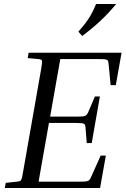

<svg xmlns="http://www.w3.org/2000/svg" viewBox="-20 -945 631 965"><path d="M512 -163 483 0H4L9 -26L65 -32Q76 -33 81 -35.5Q86 -38 89 -47.5Q92 -57 96 -81L187 -599Q193 -634 191 -640Q189 -646 174 -648L119 -653L124 -680H591L562 -517H536L526 -622Q525 -634 522.5 -639.5Q520 -645 510.5 -646.5Q501 -648 477 -648H283L232 -359H366Q390 -359 400 -360.5Q410 -362 415 -367.5Q420 -373 425 -385L457 -460H482L441 -226H416L410 -301Q409 -319 402 -323Q395 -327 360 -327H226L174 -32H380Q404 -32 414 -33.5Q424 -35 429 -40.5Q434 -46 439 -58L486 -163ZM393 -764 374 -786Q403 -818 423.5 -848.5Q444 -879 463 -925H564Q526 -879 485.5 -841Q445 -803 393 -764Z"/></svg>

Font: Inria Serif
Style: Italic
Weight: 400
Italic angle: -10°
Designer: Black Foundry Team
Foundry: Black Foundry
Version: Version 1.000; ttfautohint (v1.8.3)